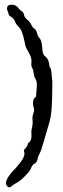

<svg xmlns="http://www.w3.org/2000/svg" viewBox="-20 -772 267 815"><path d="M201.2 -436.5Q202.1 -432.6 202.1 -410.6Q202.1 -388.7 201.2 -359.4Q200.2 -288.1 190.4 -255.9Q175.8 -208 165.5 -170.4Q155.3 -132.8 148.4 -121.1Q141.6 -109.4 139.2 -96.2Q136.7 -83 127 -77.6Q117.2 -72.3 112.8 -60.5Q108.4 -48.8 100.6 -40Q92.8 -31.2 84 -22.5Q63.5 -2 50.3 4.4Q37.1 10.7 27.8 19.5Q18.6 28.3 9.8 17.6Q-7.8 -2 43 -54.7Q89.8 -104.5 83 -126Q79.1 -133.8 84.5 -138.7Q89.8 -143.6 93.8 -149.9Q97.7 -156.2 98.1 -160.6Q98.6 -165 102.5 -167Q116.2 -176.8 113.3 -205.1Q112.3 -215.8 115.2 -227.5Q120.1 -247.1 118.2 -261.7Q116.2 -276.4 121.6 -291Q127 -305.7 123 -315.4Q119.1 -325.2 120.6 -340.8Q122.1 -356.4 132.8 -361.3Q134.8 -382.8 136.2 -403.8Q137.7 -424.8 131.8 -434.6Q126 -444.3 125 -450.2Q124 -456.1 123 -460.9Q122.1 -473.6 116.7 -483.4Q111.3 -493.2 113.3 -505.9Q116.2 -524.4 103 -546.9Q89.8 -569.3 87.9 -577.6Q85.9 -585.9 84 -596.2Q82 -606.4 79.1 -617.2Q71.3 -646.5 60.5 -656.7Q49.8 -667 46.9 -673.8Q43.9 -680.7 40 -688Q36.1 -695.3 26.4 -701.2Q16.6 -707 16.6 -711.9Q16.6 -716.8 12.7 -724.1Q8.8 -731.4 10.3 -739.7Q11.7 -748 17.6 -750Q23.4 -752 31.2 -752Q49.8 -750 56.6 -739.7Q63.5 -729.5 71.8 -724.6Q80.1 -719.7 82 -709Q84 -698.2 96.2 -688Q108.4 -677.7 112.8 -667Q117.2 -656.2 125.5 -650.9Q133.8 -645.5 137.2 -631.3Q140.6 -617.2 147.5 -610.4Q154.3 -603.5 156.7 -588.4Q159.2 -573.2 160.6 -555.7Q162.1 -538.1 174.8 -530.3Q187.5 -519.5 189.5 -493.2Q190.4 -487.3 192.9 -484.9Q195.3 -482.4 196.8 -476.1Q198.2 -469.7 198.7 -462.4Q199.2 -455.1 199.7 -447.8Q200.2 -440.4 201.2 -436.5Z"/></svg>

Font: Creepster
Style: Regular
Weight: 400
Designer: Font Diner, Inc
Foundry: Font Diner, Inc
Version: Version 1.002